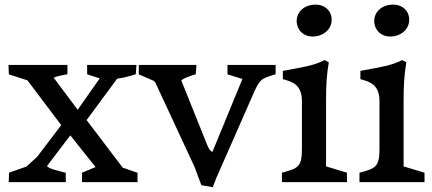

<svg xmlns="http://www.w3.org/2000/svg" viewBox="-20 -774 1835 816"><path d="M17.1 0H259.8L259.3 -39.6C215.3 -51.8 191.9 -55.2 179.7 -68.4L278.8 -198.7L386.2 -64L328.6 -40V0H564.5V-39.6L501.5 -61.5L348.1 -263.7L478 -439.9C497.6 -442.4 517.1 -445.8 557.1 -458.5L560.1 -498H350.1L350.6 -458L403.8 -440.9L310.1 -307.6L208 -443.8C222.2 -450.2 241.7 -454.1 266.6 -458.5V-498H16.1L17.6 -458L96.7 -432.6L240.2 -242.2L137.7 -107.4L92.8 -66.4L18.6 -40ZM423.3 -431.6 429.2 -432.6 433.1 -431.6Z M807.1 -64 835.9 13.2 884.3 21.5 901.9 -24.4H902.3L1063 -389.6C1086.9 -439 1090.8 -439.5 1151.4 -458.5V-498H946.8V-458L1010.3 -438.5L882.8 -128.4C876.5 -129.9 869.6 -137.2 862.3 -153.8L750.5 -432.1C761.7 -442.4 780.8 -448.7 812 -458.5L814.9 -498H569.8V-458L630.9 -431.6L639.2 -425.3Z M1178.2 0H1454.6V-40L1365.7 -66.9V-345.2C1365.7 -409.7 1368.2 -456.5 1377.4 -509.3L1359.4 -518.6C1313 -494.6 1271 -489.7 1182.1 -472.7V-437.5C1223.6 -426.8 1263.2 -413.1 1263.2 -344.2V-142.6C1263.2 -64 1247.1 -58.6 1178.2 -40ZM1309.1 -618.7C1351.1 -618.7 1389.6 -647.5 1389.6 -689.9C1389.6 -729 1359.4 -754.4 1322.3 -754.4C1267.1 -754.4 1240.7 -717.8 1240.7 -685.1C1240.7 -648.9 1267.6 -618.7 1309.1 -618.7Z M1507.8 0H1784.2V-40L1695.3 -66.9V-345.2C1695.3 -409.7 1697.8 -456.5 1707 -509.3L1689 -518.6C1642.6 -494.6 1600.6 -489.7 1511.7 -472.7V-437.5C1553.2 -426.8 1592.8 -413.1 1592.8 -344.2V-142.6C1592.8 -64 1576.7 -58.6 1507.8 -40ZM1638.7 -618.7C1680.7 -618.7 1719.2 -647.5 1719.2 -689.9C1719.2 -729 1689 -754.4 1651.9 -754.4C1596.7 -754.4 1570.3 -717.8 1570.3 -685.1C1570.3 -648.9 1597.2 -618.7 1638.7 -618.7Z"/></svg>

Font: Donegal One
Style: Regular
Weight: 400
Designer: Gary Lonergan
Foundry: Sorkin Type Co.
Version: Version 1.004